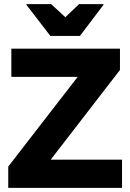

<svg xmlns="http://www.w3.org/2000/svg" viewBox="-20 -911 632 931"><path d="M20 0V-103.3L356.7 -538.3H35V-675H561.7V-571.7L225.8 -136.7H571.7V0ZM224.2 -736.7 108.3 -887.5V-890.8H228.3L296.7 -827.5L363.3 -890.8H481.7V-887.5L367.5 -736.7Z"/></svg>

Font: Funnel Display ExtraBold
Style: Regular
Weight: 800
Designer: NORD ID, Kristian Moeller
Foundry: Dicotype
Version: Version 1.000